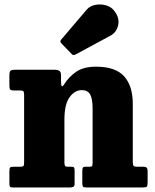

<svg xmlns="http://www.w3.org/2000/svg" viewBox="-20 -828 684 848"><path d="M68 -428.5H41Q28 -428.5 24.8 -432.8Q21.5 -437 21.5 -452V-496Q21.5 -511.5 27 -515.8Q32.5 -520 46 -520H222.5Q234 -520 241.8 -515.2Q249.5 -510.5 249.5 -495.5V-471Q249.5 -452 252.5 -447.8Q255.5 -443.5 264 -456.5Q283.5 -488 316.2 -510.8Q349 -533.5 404 -533.5Q490 -533.5 528.2 -491Q566.5 -448.5 566.5 -368.5V-113.5Q566.5 -98.5 570.5 -95Q574.5 -91.5 587.5 -91.5H615.5Q632 -91.5 632 -73.5V-23.5Q632 -6.5 628 -3.2Q624 0 608 0H362Q349.5 0 346.5 -4Q343.5 -8 343.5 -21V-70Q343.5 -80 345.2 -85.8Q347 -91.5 356.5 -91.5H375Q384.5 -91.5 386.8 -94.8Q389 -98 389 -111.5V-348Q389 -392.5 378 -411.2Q367 -430 341 -430Q310 -430 287.2 -398.5Q264.5 -367 264.5 -299.5V-111Q264.5 -100 267 -95.8Q269.5 -91.5 278 -91.5H295Q304 -91.5 306.8 -88.5Q309.5 -85.5 309.5 -73V-17.5Q309.5 -5.5 303.8 -2.8Q298 0 287 0H37Q26 0 23.8 -3.8Q21.5 -7.5 21.5 -19.5V-72Q21.5 -85 24.8 -88.2Q28 -91.5 40.5 -91.5H67.5Q79 -91.5 82.8 -94Q86.5 -96.5 86.5 -111V-408Q86.5 -421.5 83 -425Q79.5 -428.5 68 -428.5ZM296.5 -589.5 251 -636.5Q242.5 -645.5 251 -654L363 -785.5Q376 -801 399.2 -806Q422.5 -811 446.2 -805Q470 -799 484 -781Q509 -749 502 -717Q495 -685 467 -670L313 -587Q304 -581.5 296.5 -589.5Z"/></svg>

Font: Besley* Narrow Heavy
Style: Regular
Weight: 800
Width: 4
Designer: Owen Earl
Foundry: indestructible type*
Version: Version 3.000; ttfautohint (v1.8.3)